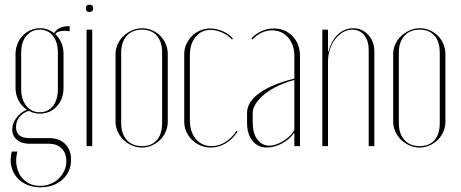

<svg xmlns="http://www.w3.org/2000/svg" viewBox="-20 -621 1958 816"><path d="M152 175Q118 175 92 163Q66 151 49.5 130.5Q33 110 27.5 82.5Q22 55 30 23H54Q46 53 50 79.5Q54 106 67 126Q80 146 101.5 157.5Q123 169 150 169Q173 169 193.5 161Q214 153 229 138.5Q244 124 253 105Q262 86 262 64Q262 30 242 10Q222 -10 189 -10H105Q72 -10 52 -27Q32 -44 32 -71Q32 -97 50 -120.5Q68 -144 94 -155Q71 -170 58.5 -194.5Q46 -219 46 -248V-391Q46 -414 54 -434Q62 -454 76 -469Q90 -484 109 -492.5Q128 -501 150 -501Q184 -501 210 -480Q227 -510 276 -510V-488Q271 -489 266 -489.5Q261 -490 255 -490Q224 -490 215 -476Q250 -443 250 -391V-248Q250 -200 221.5 -169Q193 -138 149 -138Q123 -138 103 -150Q77 -142 62.5 -123.5Q48 -105 48 -81Q48 -34 106 -34H189Q232 -34 257 -9Q282 16 282 58Q282 109 245.5 142Q209 175 152 175ZM70 -242Q70 -198 92 -171Q114 -144 149 -144Q184 -144 205 -170.5Q226 -197 226 -242V-397Q226 -442 205 -468.5Q184 -495 149 -495Q114 -495 92 -468.5Q70 -442 70 -397Z M345 -586Q345 -601 360 -601Q376 -601 376 -586Q376 -570 360 -570Q345 -570 345 -586ZM372 -495V0H348V-495Z M584 -501Q606 -501 626 -492.5Q646 -484 661 -469Q676 -454 684.5 -434Q693 -414 693 -391V-104Q693 -82 684.5 -62Q676 -42 661 -27Q646 -12 626 -3Q606 6 583 6Q561 6 540.5 -3Q520 -12 504.5 -27Q489 -42 480 -62Q471 -82 471 -104V-391Q471 -413 480 -433Q489 -453 505 -468Q521 -483 541.5 -492Q562 -501 584 -501ZM584 -495Q542 -495 518.5 -468.5Q495 -442 495 -397V-98Q495 -53 518.5 -26.5Q542 0 584 0Q624 0 646.5 -25.5Q669 -51 669 -98V-397Q669 -444 646.5 -469.5Q624 -495 584 -495Z M763 -391Q763 -414 772 -433.5Q781 -453 796 -468Q811 -483 831 -491.5Q851 -500 873 -500Q900 -500 926.5 -488.5Q953 -477 970 -457L966 -453Q950 -471 924.5 -482.5Q899 -494 874 -494Q836 -494 811.5 -464.5Q787 -435 787 -387V-109Q787 -61 812.5 -30.5Q838 0 879 0Q910 0 938 -17.5Q966 -35 985 -65L990 -62Q969 -30 939.5 -12Q910 6 876 6Q853 6 832.5 -2.5Q812 -11 796.5 -26Q781 -41 772 -61Q763 -81 763 -104Z M1030 -141Q1030 -187 1082 -225Q1134 -263 1231 -287V-383Q1231 -431 1204.5 -461.5Q1178 -492 1136 -492Q1113 -492 1091 -481.5Q1069 -471 1053 -453L1048 -457Q1065 -477 1091 -488.5Q1117 -500 1144 -500Q1192 -500 1223.5 -467Q1255 -434 1255 -383V0H1231V-55H1229Q1211 -29 1178.5 -11.5Q1146 6 1114 6Q1076 6 1053 -22.5Q1030 -51 1030 -100ZM1125 -2Q1139 -2 1154.5 -7.5Q1170 -13 1184.5 -22Q1199 -31 1211.5 -43Q1224 -55 1231 -69V-281Q1195 -272 1162.5 -256.5Q1130 -241 1106 -222Q1082 -203 1068 -182Q1054 -161 1054 -141V-100Q1054 -55 1073.5 -28.5Q1093 -2 1125 -2Z M1376 -402Q1389 -450 1417 -475.5Q1445 -501 1481 -501Q1519 -501 1545 -473Q1571 -445 1571 -402V0H1547V-408Q1547 -448 1528 -471.5Q1509 -495 1477 -495Q1456 -495 1437.5 -484Q1419 -473 1404.5 -454.5Q1390 -436 1382 -411Q1374 -386 1374 -358V0H1350V-495H1374V-402Z M1764 -501Q1786 -501 1806 -492.5Q1826 -484 1841 -469Q1856 -454 1864.5 -434Q1873 -414 1873 -391V-104Q1873 -82 1864.5 -62Q1856 -42 1841 -27Q1826 -12 1806 -3Q1786 6 1763 6Q1741 6 1720.5 -3Q1700 -12 1684.5 -27Q1669 -42 1660 -62Q1651 -82 1651 -104V-391Q1651 -413 1660 -433Q1669 -453 1685 -468Q1701 -483 1721.5 -492Q1742 -501 1764 -501ZM1764 -495Q1722 -495 1698.5 -468.5Q1675 -442 1675 -397V-98Q1675 -53 1698.5 -26.5Q1722 0 1764 0Q1804 0 1826.5 -25.5Q1849 -51 1849 -98V-397Q1849 -444 1826.5 -469.5Q1804 -495 1764 -495Z"/></svg>

Font: Moniqa Thin Display
Style: Regular
Weight: 100
Designer: Rajesh Rajput
Foundry: Rajesh Rajput
Version: Version 1.000